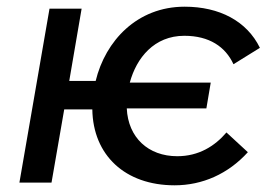

<svg xmlns="http://www.w3.org/2000/svg" viewBox="-20 -546 818 574"><path d="M38 0H134L172 -219H256C258 -82 354 8 502 8C585 8 662 -26 721 -91L657 -150C622 -109 574 -79 510 -79C423 -79 363 -135 359 -222H597L610 -299H368C388 -373 441 -439 531 -439C606 -439 654 -406 678 -354L757 -403C718 -483 636 -526 532 -526C390 -526 295 -424 266 -304H187L224 -520H128Z"/></svg>

Font: Fixel Display 20240404 Medium
Style: Italic
Weight: 500
Italic angle: -10°
Designer: AlfaBravo + MacPaw
Foundry: Kyrylo Tkachov, Marchela Mozhyna, Serhii Makarenko, Maria Weinstein, Zakhar Kryvoshyya
Version: Version 1.211;Glyphs 3.2 (3225)